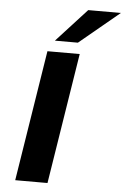

<svg xmlns="http://www.w3.org/2000/svg" viewBox="-62 -988 671 1031"><g transform="rotate(5 273.5 -472.0)"><path d="M60 0 172 -705H346L234 0ZM207 -765 371 -944H547L331 -765Z"/></g></svg>

Font: Nunito Sans 7pt SemiExpanded ExtraBold
Style: Italic
Weight: 800
Width: 6
Italic angle: -9°
Designer: Vernon Adams
Foundry: Vernon Adams
Version: Version 3.101;gftools[0.9.27]